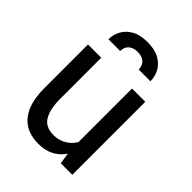

<svg xmlns="http://www.w3.org/2000/svg" viewBox="-205 -799 911 911"><g transform="rotate(45 250.0 -344.0)"><path d="M217.5 10Q162.5 10 125.5 -13.8Q88.5 -37.5 69.8 -83.5Q51 -129.5 51 -197V-490H140V-215Q140 -144.5 162.8 -107.2Q185.5 -70 239 -70Q279 -70 311.5 -92.5Q344 -115 359 -158L346.5 -106V-490H435.5V0H358L345 -90.5L365 -84.5Q345.5 -39.5 308.5 -14.8Q271.5 10 217.5 10ZM243 -698Q291.5 -698 322.8 -680.8Q354 -663.5 369 -635.5Q384 -607.5 384 -576H305Q305 -603.5 288.2 -617.8Q271.5 -632 243 -632Q215 -632 198 -617.8Q181 -603.5 181 -576H102Q102 -607.5 117.2 -635.5Q132.5 -663.5 163.5 -680.8Q194.5 -698 243 -698Z"/></g></svg>

Font: Cabin
Style: Regular
Weight: 400
Width: 4
Designer: Pablo Impallari
Foundry: Pablo Impallari. http://www.impallari.com Igino Marini. http://www.ikern.com
Version: Version 3.001